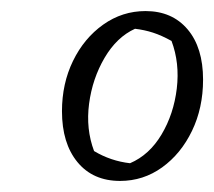

<svg xmlns="http://www.w3.org/2000/svg" viewBox="-20 -728 387 347"><path d="M197 -401Q148 -401 120 -435Q92 -469 92 -527Q92 -577 112 -618Q132 -659 166.5 -683.5Q201 -708 243 -708Q291 -708 319 -675Q347 -642 347 -584Q347 -533 327 -491.5Q307 -450 273 -425.5Q239 -401 197 -401ZM215 -433Q250 -448 272 -485Q294 -522 299.5 -568Q305 -614 290 -654Q272 -664 256.5 -669Q241 -674 224 -676Q191 -661 169 -623.5Q147 -586 141 -540.5Q135 -495 150 -455Q180 -437 215 -433Z"/></svg>

Font: Piazzolla SC Light
Style: Italic
Weight: 300
Italic angle: -11.3°
Designer: Juan Pablo del Peral
Foundry: Huerta Tipografica
Version: Version 1.330